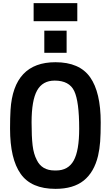

<svg xmlns="http://www.w3.org/2000/svg" viewBox="-20 -1189 705 1222"><path d="M472 -1054ZM472 -1054H194V-1169H472ZM404 -853ZM404 -853H262V-994H404ZM333 13Q179 13 111.5 -82.5Q44 -178 44 -370Q44 -441 47 -489Q66 -793 333 -793Q486 -793 553.5 -697.5Q621 -602 621 -410Q621 -336 617.5 -288Q614 -240 604 -197Q579 -93 513 -40Q447 13 333 13ZM337 -104Q414 -104 449 -167Q484 -230 484 -370Q484 -543 452.5 -609.5Q421 -676 328 -676Q251 -676 216 -613Q181 -550 181 -410Q181 -319 187.5 -264Q194 -209 214 -171Q246 -104 328 -104Z"/></svg>

Font: Tanohe Sans SemiBold
Style: Regular
Weight: 600
Designer: Village Type and Design LLC & Cristiano Sobral
Foundry: Cooper Hewitt Smithsonian Design Museum
Version: Version 1.00;September 29, 2021;FontCreator 13.0.0.2655 64-b